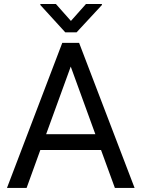

<svg xmlns="http://www.w3.org/2000/svg" viewBox="-20 -921 692 941"><path d="M14.2 0 285.2 -710.9H367.7L639.6 0H543L475.1 -186H177.7L110.4 0ZM206.1 -263.2H447.3L326.7 -594.7ZM253.9 -901.4 327.6 -818.4 401.4 -901.4H479.5V-896.5L355.5 -762.7H299.8L177.7 -896.5V-901.4Z"/></svg>

Font: Roboto21382017
Style: Regular
Weight: 400
Designer: Christian Robertson
Foundry: Google
Version: Version 2.138; 2017